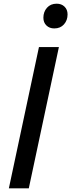

<svg xmlns="http://www.w3.org/2000/svg" viewBox="-20 -1020 386 1040"><path d="M191 -765H299L136 0H28ZM215 -924Q215 -956 234.5 -978Q254 -1000 287 -1000Q313 -1000 329.5 -984Q346 -968 346 -942Q346 -910 326.5 -888Q307 -866 274 -866Q248 -866 231.5 -882Q215 -898 215 -924Z"/></svg>

Font: Application Medium
Style: Italic
Weight: 500
Italic angle: -12°
Designer: Wei Huang
Foundry: Wei Huang
Version: Version 0.012